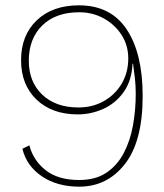

<svg xmlns="http://www.w3.org/2000/svg" viewBox="-20 -690 616 720"><path d="M276 -670Q395 -670 455 -580Q515 -490 515 -330Q515 -160 448.5 -75Q382 10 277 10Q195 10 137.5 -28.5Q80 -67 64 -132L90 -145Q105 -88 151.5 -51.5Q198 -15 277 -15Q338 -15 378.5 -42Q419 -69 443.5 -115Q468 -161 478.5 -219Q489 -277 489 -338Q489 -368 486 -396Q483 -424 479 -451H477Q474 -387 443.5 -344.5Q413 -302 367 -281.5Q321 -261 272 -261Q175 -261 117 -316.5Q59 -372 59 -464Q59 -558 118 -614Q177 -670 276 -670ZM277 -644Q189 -644 138.5 -594.5Q88 -545 88 -462Q88 -383 138.5 -335Q189 -287 274 -287Q328 -287 370.5 -311.5Q413 -336 437 -377.5Q461 -419 461 -471Q461 -519 436.5 -558Q412 -597 370 -620.5Q328 -644 277 -644Z"/></svg>

Font: Work Sans ExtraLight
Style: Regular
Weight: 200
Designer: Wei Huang
Foundry: Wei Huang
Version: Version 2.010; ttfautohint (v1.8.3)